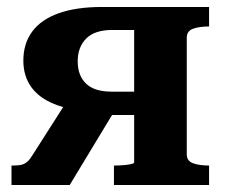

<svg xmlns="http://www.w3.org/2000/svg" viewBox="-20 -531 649 551"><path d="M365 -445H302Q252 -445 227.5 -420.5Q203 -396 203 -355Q203 -314 227 -291Q251 -268 300 -268H381V-201H268L242 -212Q179 -215 135.5 -232.5Q92 -250 69.5 -281.5Q47 -313 47 -357Q47 -406 72.5 -440.5Q98 -475 148.5 -493Q199 -511 273 -511H580V-455H579Q552 -455 534 -448.5Q516 -442 516 -423V-88Q516 -69 534 -62.5Q552 -56 579 -56H580V0H307V-56H311Q321 -56 334 -57Q347 -58 356 -60Q365 -62 365 -65ZM178 -250 310 -215 180 0H13V-56H19Q34 -56 43 -58.5Q52 -61 59.5 -68Q67 -75 74 -87Z"/></svg>

Font: Roboto Serif 28pt SemiBold
Style: Regular
Weight: 600
Designer: Greg Gazdowicz
Foundry: Commercial Type
Version: Version 1.008